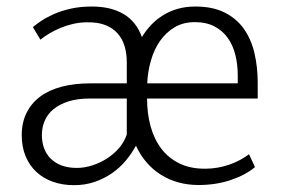

<svg xmlns="http://www.w3.org/2000/svg" viewBox="-20 -551 859 582"><path d="M582 9.8Q517.6 9.8 468 -21.2Q418.5 -52.2 392.1 -109.4Q379.4 -85.9 361.3 -64.2Q343.3 -42.5 319.3 -25.9Q295.4 -9.3 266.6 0.5Q237.8 10.3 204.1 10.3Q169.4 10.3 140.4 0Q111.3 -10.3 90.3 -29.8Q69.3 -49.3 57.6 -77.4Q45.9 -105.5 45.9 -141.6Q45.9 -179.2 60.3 -208.5Q74.7 -237.8 101.3 -257.8Q127.9 -277.8 166.5 -288.1Q205.1 -298.3 253.4 -298.3H364.3V-362.3Q364.3 -388.7 357.7 -410.9Q351.1 -433.1 336.7 -449.5Q322.3 -465.8 299.6 -474.9Q276.9 -483.9 244.6 -483.4Q223.1 -483.4 202.6 -478.8Q182.1 -474.1 163.8 -466.6Q145.5 -459 129.9 -449.7Q114.3 -440.4 102.5 -430.7L79.6 -468.8Q89.4 -477.1 105.2 -487.8Q121.1 -498.5 143.3 -508.3Q165.5 -518.1 194.3 -524.7Q223.1 -531.2 258.8 -531.2Q315.9 -531.2 354.5 -508.5Q393.1 -485.8 410.2 -438.5Q422.4 -459 438.5 -475.8Q454.6 -492.7 474.9 -505.1Q495.1 -517.6 519.3 -524.4Q543.5 -531.2 572.3 -531.2Q624.5 -531.2 660.6 -513.2Q696.8 -495.1 719 -463.9Q741.2 -432.6 751.2 -390.4Q761.2 -348.1 761.2 -299.8V-252.4H426.3H425.8Q425.8 -207 436.5 -168Q447.3 -128.9 469.2 -100.1Q491.2 -71.3 524.7 -55.2Q558.1 -39.1 603.5 -39.6Q640.1 -40 673.8 -51.5Q707.5 -63 734.9 -83.5L752.9 -44.4Q723.6 -20 679 -5.1Q634.3 9.8 582 9.8ZM212.9 -42Q235.8 -42 259.5 -49.6Q283.2 -57.1 304.2 -70.6Q325.2 -84 341.1 -102.5Q356.9 -121.1 364.3 -143.6V-252.4H253.4Q215.3 -252.4 187.7 -243.7Q160.2 -234.9 142.1 -220Q124 -205.1 115.5 -184.8Q106.9 -164.6 106.9 -141.6Q106.9 -119.6 113.8 -101.3Q120.6 -83 134 -69.8Q147.5 -56.6 167.2 -49.3Q187 -42 212.9 -42ZM570.3 -483.9Q535.6 -483.9 509.3 -468.3Q482.9 -452.6 464.8 -426.5Q446.8 -400.4 437.3 -366.9Q427.7 -333.5 426.3 -298.3H700.7V-322.3Q700.7 -355.5 693.4 -384.8Q686 -414.1 670.4 -436Q654.8 -458 630.1 -470.9Q605.5 -483.9 570.3 -483.9Z"/></svg>

Font: Ufes Sans Light
Style: Regular
Weight: 200
Designer: Ricardo Esteves & Thais Bronze
Foundry: ProDesignUfes - Ricardo Esteves, Thais Bronze (This is a derivative work, based on Roboto family, by Christian Robertson
Version: Version 2.0